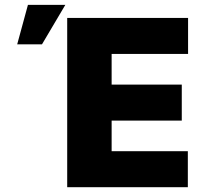

<svg xmlns="http://www.w3.org/2000/svg" viewBox="-20 -782 855 802"><path d="M260.7 0H764.6V-150.4H446.3V-278.3H739.3V-428.7H446.3V-556.6H765.6V-707H260.7ZM51.8 -596.7H155.3L252.9 -761.7H96.7Z"/></svg>

Font: Pretendard Black
Style: Regular
Weight: 900
Designer: Base glyphs from Inter by Rasmus Andersson; Hangeul glyphs from Noto Sans CJK(Source Han Sans) by Jang Soo-young and Kan
Foundry: Kil Hyung-jin
Version: Version 1.309;Glyphs 3.2 (3225)